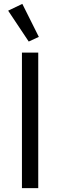

<svg xmlns="http://www.w3.org/2000/svg" viewBox="-20 -969 310 989"><path d="M22 -914 128 -755 180 -779 95 -949ZM93 0H177V-698H93Z"/></svg>

Font: Braiins Sans
Style: Regular
Weight: 400
Designer: Mike Abbink, Paul van der Laan, Pieter van Rosmalen, Jiri Chlebus, Lubos Buracinsky
Foundry: Bold Monday, Sudetype
Version: Version 1.000;hotconv 1.0.109;makeotfexe 2.5.65596